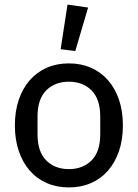

<svg xmlns="http://www.w3.org/2000/svg" viewBox="-20 -807 602 839"><path d="M281 12Q228 12 184.5 -7Q141 -26 110 -61.5Q79 -97 62 -147Q45 -197 45 -259Q45 -321 62 -371Q79 -421 110 -456.5Q141 -492 184.5 -511Q228 -530 281 -530Q334 -530 377.5 -511Q421 -492 452 -456.5Q483 -421 500 -371Q517 -321 517 -259Q517 -197 500 -147Q483 -97 452 -61.5Q421 -26 377.5 -7Q334 12 281 12ZM281 -68Q342 -68 380 -106Q418 -144 418 -220V-298Q418 -374 380 -412Q342 -450 281 -450Q220 -450 182 -412Q144 -374 144 -298V-220Q144 -144 182 -106Q220 -68 281 -68ZM309 -584 245 -592 275 -787 365 -774Z"/></svg>

Font: IBM Plex Sans Text
Style: Regular
Weight: 450
Designer: Mike Abbink, Paul van der Laan, Pieter van Rosmalen
Foundry: Bold Monday
Version: Version 3.005